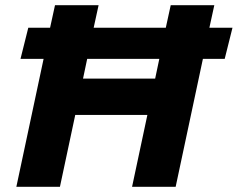

<svg xmlns="http://www.w3.org/2000/svg" viewBox="-20 -720 916 740"><path d="M43 0 148 -493H59L89 -613H173L192 -700H360L341 -613H619L638 -700H806L787 -613H876L846 -493H762L657 0H489L548 -277H270L211 0ZM300 -417H578L594 -493H316Z"/></svg>

Font: Red Hat Text VF
Style: Italic
Weight: 400
Italic angle: -12°
Designer: Pentagram, MCKL
Foundry: Pentagram, MCKL
Version: Version 1.023